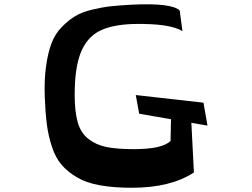

<svg xmlns="http://www.w3.org/2000/svg" viewBox="-20 -871 1188 905"><path d="M602 14Q516 14 451.5 2.5Q387 -9 343 -35Q299 -61 270.5 -94Q242 -127 225 -178.5Q208 -230 201 -283.5Q194 -337 191 -413Q188 -494 197 -558.5Q206 -623 223 -667.5Q240 -712 271.5 -744Q303 -776 334.5 -795Q366 -814 414 -825.5Q462 -837 503 -841.5Q544 -846 602 -849Q787 -858 827 -822L840 -724Q783 -761 611 -758Q507 -755 448 -724.5Q389 -694 360.5 -622.5Q332 -551 332 -424Q332 -344 346.5 -294Q361 -244 397 -216Q433 -188 482 -178Q531 -168 611 -168Q746 -168 784 -207L786 -309L636 -335L620 -423L939 -387L958 -279L882 -292L894 -58Q784 14 602 14Z"/></svg>

Font: OpenDyslexic
Style: Regular
Weight: 400
Designer: Abbie Gonzalez
Version: Version 0.920;hotconv 1.0.109;makeotfexe 2.5.65596